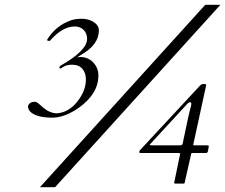

<svg xmlns="http://www.w3.org/2000/svg" viewBox="-20 -751 936 798"><path d="M731 -147H612C599 -147 601.3 -149.3 607 -155L759 -320C763 -324 766.7 -326 770 -326C773.3 -326 775 -324.3 775 -321V-319C775 -312.3 772.7 -306.9 770.5 -298C758.5 -249.9 750.9 -207.3 739 -153C737 -149 734.3 -147 731 -147ZM704 8C704 10.7 705.7 12 709 12H742C746 12 748 10 748 6L774 -109C775.1 -113.5 775.2 -115 780 -115H836C840 -115 842.7 -117.3 844 -122L848 -143C848 -145.7 845 -147 839 -147H788C784.7 -147 783 -147.7 783 -149L837 -397C837 -400.3 834 -402 828 -402C821.3 -402 816 -400 812 -396L562 -127C560 -125 559 -122 559 -118C559 -116 561 -115 565 -115H718C725.3 -115 729 -114.3 729 -113C729 -111.7 720.7 -71.3 704 8ZM342 -589.5C342 -573.2 333 -556 315 -538C294.2 -517.2 268.3 -499.3 241.5 -484C236.5 -481.1 227 -477.5 227 -470C227 -467.3 228 -466 230 -466C232 -466 237 -468.7 245 -474C253 -479.3 265 -482 281 -482C317.6 -482 337 -456.2 337 -420.5C337 -389.5 325.2 -359 301.5 -329C277.8 -299 249.7 -282.7 217 -280C197.7 -280 178.3 -288 159 -304C152.3 -310 146.2 -315.5 140.5 -320.5C134.8 -325.5 130 -328 126 -328C108.7 -328 98.7 -321.3 96 -308C97.3 -298 101.7 -290 109 -284C126.3 -269.3 156 -262 198 -262C259.2 -262 326.1 -309.9 356 -348C374.2 -371.1 389 -398.8 389 -438C389 -478.1 357.5 -514 315 -514H312C310 -513.3 306.3 -513 301 -513C301.7 -513.7 307 -517 317 -523C366.3 -551 391 -585 391 -625C391 -654.8 353 -673 321.5 -673C303.2 -673 288 -671 276 -667C233.3 -652.3 200 -625.3 176 -586V-585C175.3 -582.3 179 -581 187 -581C221.7 -621 256.3 -641 291 -641C320.6 -641 342 -620.3 342 -589.5ZM833 -731 146 27H209L896 -731Z"/></svg>

Font: fbb
Style: Italic
Weight: 400
Italic angle: -12°
Designer: David J. Perry, Michael Sharpe
Version: Version 0.991